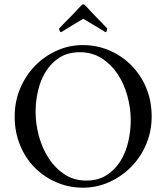

<svg xmlns="http://www.w3.org/2000/svg" viewBox="-20 -860 770 890"><path d="M350 -618Q295 -618 256.5 -593.5Q218 -569 193 -529.5Q168 -490 156.5 -440.5Q145 -391 145 -342Q145 -285 160.5 -228.5Q176 -172 206 -126Q236 -80 279.5 -51.5Q323 -23 380 -23Q435 -23 474 -48Q513 -73 538 -113Q563 -153 574.5 -203Q586 -253 586 -302Q586 -359 570.5 -415.5Q555 -472 525 -517Q495 -562 451 -590Q407 -618 350 -618ZM364 -651Q429 -651 486.5 -626.5Q544 -602 588 -558Q632 -514 657.5 -453.5Q683 -393 683 -320Q683 -251 657.5 -191Q632 -131 588 -86.5Q544 -42 486.5 -16Q429 10 364 10Q300 10 242.5 -14.5Q185 -39 141.5 -82.5Q98 -126 73 -187Q48 -248 48 -320Q48 -389 73 -449Q98 -509 141.5 -554Q185 -599 242.5 -625Q300 -651 364 -651ZM366 -840Q370 -840 378 -832Q393 -816 404 -804Q415 -792 426 -781Q437 -770 449 -757.5Q461 -745 477 -728Q477 -723 475 -717Q473 -711 468 -711Q462 -716 445 -725.5Q428 -735 411 -746Q390 -759 366 -773Q344 -760 324 -748Q307 -738 290.5 -727.5Q274 -717 264 -711Q259 -711 256.5 -717Q254 -723 254 -728Q270 -745 282 -757Q294 -769 305 -780Q316 -791 327.5 -803.5Q339 -816 354 -832Q362 -840 366 -840Z"/></svg>

Font: Vermiglione
Style: Regular
Weight: 400
Version: Version 1.000